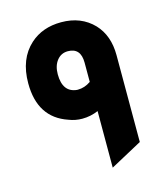

<svg xmlns="http://www.w3.org/2000/svg" viewBox="-93 -649 642 738"><g transform="rotate(-15 228.0 -280.5)"><path d="M265.1 15.1V-210Q234.4 -196.8 201.2 -196.8Q173.3 -196.8 147.9 -207Q35.2 -245.1 35.2 -381.8Q35.2 -479 94.2 -532.2Q143.1 -576.2 217.8 -576.2Q296.9 -576.2 346.2 -524.9Q391.1 -477.1 391.1 -398.9V-53.2ZM265.1 -402.8Q265.1 -461.9 213.9 -461.9Q187 -461.9 170.4 -440.9Q153.8 -419.9 153.8 -386.2Q153.8 -314.5 210 -309.1Q212.9 -309.1 213.9 -309.1Q240.7 -309.1 265.1 -326.2Z"/></g></svg>

Font: Tajawal
Style: Bold
Weight: 700
Designer: Boutros Fonts
Foundry: Created by Boutros International 2017
Version: Version 1.700